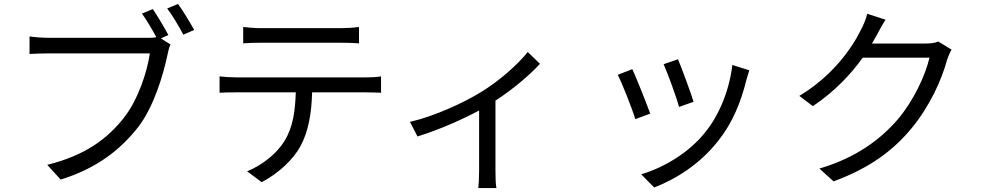

<svg xmlns="http://www.w3.org/2000/svg" viewBox="-20 -877 4980 975"><path d="M884 -857 829 -834C856 -799 889 -742 911 -701L966 -725C945 -763 909 -823 884 -857ZM846 -651 797 -682 835 -699C815 -737 779 -797 756 -831L701 -808C724 -776 753 -727 774 -688C758 -685 744 -685 731 -685C686 -685 287 -685 230 -685C197 -685 157 -688 130 -692V-603C155 -604 190 -606 229 -606C287 -606 683 -606 741 -606C727 -510 681 -371 610 -280C526 -173 414 -88 220 -40L288 35C471 -22 590 -115 682 -232C761 -335 809 -496 831 -601C835 -621 839 -637 846 -651Z M1215 -740V-657C1240 -659 1273 -660 1306 -660C1363 -660 1655 -660 1710 -660C1739 -660 1774 -659 1803 -657V-740C1774 -736 1738 -734 1710 -734C1655 -734 1363 -734 1305 -734C1273 -734 1243 -737 1215 -740ZM1095 -489V-406C1123 -408 1152 -408 1182 -408H1482C1479 -314 1468 -230 1424 -160C1385 -97 1313 -39 1235 -7L1309 48C1394 4 1470 -68 1506 -135C1546 -209 1562 -300 1565 -408H1837C1861 -408 1893 -407 1915 -406V-489C1891 -485 1858 -484 1837 -484C1784 -484 1240 -484 1182 -484C1151 -484 1123 -486 1095 -489Z M2062 -258 2100 -184C2213 -219 2329 -271 2413 -316V-10C2413 21 2411 62 2409 78H2501C2497 62 2496 21 2496 -10V-366C2587 -425 2672 -498 2722 -553L2660 -613C2609 -549 2517 -467 2422 -409C2341 -359 2194 -289 2062 -258Z M3423 -576 3350 -551C3370 -506 3417 -379 3428 -334L3502 -360C3489 -404 3440 -536 3423 -576ZM3785 -520 3699 -547C3684 -419 3632 -292 3561 -205C3479 -102 3352 -26 3236 8L3302 75C3414 32 3536 -45 3628 -163C3700 -253 3743 -360 3770 -470C3774 -483 3778 -499 3785 -520ZM3191 -526 3117 -497C3136 -462 3191 -324 3206 -272L3282 -300C3263 -352 3211 -483 3191 -526Z M4477 -777 4384 -807C4378 -781 4363 -745 4353 -728C4310 -638 4211 -493 4039 -390L4108 -338C4217 -411 4301 -500 4361 -584H4700C4679 -493 4618 -364 4540 -272C4449 -166 4324 -75 4141 -21L4213 44C4401 -25 4520 -117 4611 -228C4700 -336 4762 -471 4789 -572C4794 -588 4804 -611 4812 -625L4745 -666C4729 -659 4707 -656 4680 -656H4408L4432 -698C4442 -717 4460 -751 4477 -777Z"/></svg>

Font: Noto Sans HK
Style: Regular
Weight: 400
Designer: Ryoko NISHIZUKA 西塚涼子 (kana, bopomofo & ideographs); Paul D. Hunt (Latin, Greek & Cyrillic); Sandoll Communications 산돌커뮤니
Foundry: Adobe
Version: Version 2.004;hotconv 1.0.118;makeotfexe 2.5.65603